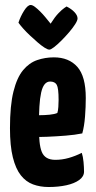

<svg xmlns="http://www.w3.org/2000/svg" viewBox="-20 -740 384 770"><path d="M175 10Q141 10 112.5 -0.5Q84 -11 63.5 -37Q43 -63 31.5 -109Q20 -155 20 -226Q20 -317 34 -373Q48 -429 72.5 -458.5Q97 -488 129 -499Q161 -510 196 -510Q256 -510 290 -472Q324 -434 324 -347Q324 -311 321 -272.5Q318 -234 310 -205Q281 -199 243 -196Q205 -193 169 -191.5Q133 -190 109.5 -190Q86 -190 86 -190L88 -279Q88 -279 102.5 -278.5Q117 -278 138 -278Q159 -278 179 -280Q199 -282 210 -287Q213 -296 214 -311.5Q215 -327 215 -339Q215 -387 207.5 -400Q200 -413 181 -413Q168 -413 159 -402Q150 -391 145 -368.5Q140 -346 138 -312.5Q136 -279 136 -233Q136 -198 138.5 -172.5Q141 -147 147.5 -131Q154 -115 167.5 -107Q181 -99 202 -99Q229 -99 255.5 -106.5Q282 -114 308 -127Q313 -112 315 -90.5Q317 -69 317 -52Q317 -32 297.5 -18Q278 -4 246 3Q214 10 175 10ZM178 -541Q171 -541 158.5 -549Q146 -557 131 -570Q116 -583 100.5 -597.5Q85 -612 73 -625.5Q61 -639 54 -649Q62 -674 76.5 -697Q91 -720 103 -720Q110 -720 120 -712.5Q130 -705 141 -694Q152 -683 161.5 -671.5Q171 -660 177 -652.5Q183 -645 183 -645Q200 -672 214.5 -687Q229 -702 238 -708Q247 -714 247 -714Q267 -704 279 -691Q291 -678 291 -666Q291 -658 281.5 -643Q272 -628 257 -610.5Q242 -593 226 -577Q210 -561 197 -551Q184 -541 178 -541Z"/></svg>

Font: Yanone Kaffeesatz ExtraLight
Style: Bold
Weight: 700
Version: Version 2.003